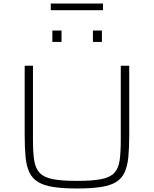

<svg xmlns="http://www.w3.org/2000/svg" viewBox="-20 -1061 873 1089"><path d="M417 8Q336 8 282 -0.5Q228 -9 195.5 -29Q163 -49 146.5 -84Q130 -119 125 -171Q120 -223 120 -296V-688H167V-266Q167 -196 174 -151Q181 -106 205 -80.5Q229 -55 279 -45Q329 -35 417 -35Q505 -35 555 -45Q605 -55 628.5 -80.5Q652 -106 658.5 -151Q665 -196 665 -266V-688H713V-296Q713 -223 708 -171Q703 -119 687 -84Q671 -49 639 -29Q607 -9 553 -0.5Q499 8 417 8ZM277 -823V-888H329V-823ZM507 -823V-888H558V-823ZM268 -1003V-1041H564V-1003Z"/></svg>

Font: Saira Expanded ExtraLight
Style: Regular
Weight: 250
Width: 7
Designer: Hector Gatti with collaboration of the Omnibus-Type team
Foundry: Omnibus-Type
Version: Version 1.101